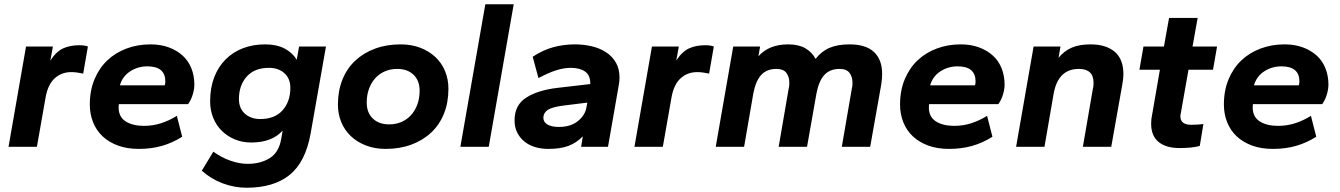

<svg xmlns="http://www.w3.org/2000/svg" viewBox="-20 -688 6281 900"><path d="M20 0 102 -470H228L216 -404Q243 -446 275.5 -461Q308 -476 352 -476Q363 -476 374 -474.5Q385 -473 392 -470L370 -343Q356 -346 342 -348Q328 -350 314 -350Q269 -350 237 -321.5Q205 -293 194 -233L153 0Z M631 10Q576 10 533.5 -5.5Q491 -21 461.5 -48.5Q432 -76 416.5 -114.5Q401 -153 401 -198Q401 -264 423 -316.5Q445 -369 483 -405Q521 -441 573 -460.5Q625 -480 685 -480Q733 -480 771 -466Q809 -452 836 -427.5Q863 -403 877 -368Q891 -333 891 -291Q891 -270 883.5 -245Q876 -220 862 -200H537Q536 -195 536 -185Q536 -140 569 -119Q602 -98 655 -98Q697 -98 735.5 -110.5Q774 -123 809 -145L834 -47Q788 -18 738.5 -4Q689 10 631 10ZM671 -377Q626 -377 590 -353.5Q554 -330 542 -288H752Q755 -295 755 -306Q755 -377 671 -377Z M1158 -20Q1116 -20 1081 -34.5Q1046 -49 1020 -74.5Q994 -100 979.5 -135.5Q965 -171 965 -213Q965 -276 984 -325.5Q1003 -375 1037.5 -409.5Q1072 -444 1119 -462Q1166 -480 1223 -480Q1277 -480 1314 -460.5Q1351 -441 1371 -408L1382 -470H1508L1436 -62Q1412 72 1337.5 132Q1263 192 1136 192Q1079 192 1024 171.5Q969 151 926 112L980 23Q1019 51 1061 65.5Q1103 80 1141 80Q1201 80 1244 53.5Q1287 27 1298 -36L1305 -76Q1255 -20 1158 -20ZM1200 -130Q1268 -130 1304.5 -171Q1341 -212 1341 -276Q1341 -320 1313 -345Q1285 -370 1241 -370Q1173 -370 1136.5 -329Q1100 -288 1100 -224Q1100 -180 1128 -155Q1156 -130 1200 -130Z M1788 10Q1737 10 1695.5 -6Q1654 -22 1624.5 -50Q1595 -78 1579.5 -116Q1564 -154 1564 -198Q1564 -262 1585 -314.5Q1606 -367 1645 -403.5Q1684 -440 1738 -460Q1792 -480 1858 -480Q1909 -480 1950.5 -464Q1992 -448 2021.5 -420Q2051 -392 2066.5 -354Q2082 -316 2082 -272Q2082 -207 2061 -155Q2040 -103 2001 -66.5Q1962 -30 1908 -10Q1854 10 1788 10ZM1804 -105Q1835 -105 1861 -116Q1887 -127 1906 -147.5Q1925 -168 1936 -197.5Q1947 -227 1947 -263Q1947 -310 1918.5 -337.5Q1890 -365 1842 -365Q1811 -365 1785 -354Q1759 -343 1740 -322.5Q1721 -302 1710 -272.5Q1699 -243 1699 -207Q1699 -160 1727.5 -132.5Q1756 -105 1804 -105Z M2138 0 2255 -668H2388L2271 0Z M2550 10Q2516 10 2487 1Q2458 -8 2437 -25.5Q2416 -43 2404 -67.5Q2392 -92 2392 -124Q2392 -195 2446 -230Q2500 -265 2592 -276L2747 -294V-297Q2747 -336 2722 -353Q2697 -370 2656 -370Q2623 -370 2587 -358.5Q2551 -347 2504 -322L2477 -422Q2526 -454 2574.5 -467Q2623 -480 2674 -480Q2716 -480 2754 -471Q2792 -462 2821 -443Q2850 -424 2867 -394.5Q2884 -365 2884 -324Q2884 -315 2883 -305.5Q2882 -296 2880 -286L2830 0H2704L2712 -49Q2683 -19 2645.5 -4.5Q2608 10 2550 10ZM2600 -93Q2655 -93 2689 -120.5Q2723 -148 2729 -185L2733 -207L2620 -193Q2566 -186 2546.5 -172Q2527 -158 2527 -136Q2527 -116 2546 -104.5Q2565 -93 2600 -93Z M2954 0 3036 -470H3162L3150 -404Q3177 -446 3209.5 -461Q3242 -476 3286 -476Q3297 -476 3308 -474.5Q3319 -473 3326 -470L3304 -343Q3290 -346 3276 -348Q3262 -350 3248 -350Q3203 -350 3171 -321.5Q3139 -293 3128 -233L3087 0Z M3926 0 3973 -273Q3975 -280 3975.5 -287.5Q3976 -295 3976 -300Q3976 -328 3962 -346.5Q3948 -365 3916 -365Q3870 -365 3844 -336.5Q3818 -308 3807 -249L3763 0H3630L3677 -273Q3679 -280 3679.5 -287.5Q3680 -295 3680 -300Q3680 -328 3666 -346.5Q3652 -365 3620 -365Q3574 -365 3548 -336.5Q3522 -308 3511 -249L3468 0H3335L3417 -470H3543L3535 -424Q3584 -480 3675 -480Q3723 -480 3754.5 -462Q3786 -444 3803 -412Q3831 -448 3869 -464Q3907 -480 3962 -480Q4039 -480 4077 -444Q4115 -408 4115 -342Q4115 -331 4114 -318.5Q4113 -306 4111 -293L4059 0Z M4429 10Q4374 10 4331.5 -5.5Q4289 -21 4259.5 -48.5Q4230 -76 4214.5 -114.5Q4199 -153 4199 -198Q4199 -264 4221 -316.5Q4243 -369 4281 -405Q4319 -441 4371 -460.5Q4423 -480 4483 -480Q4531 -480 4569 -466Q4607 -452 4634 -427.5Q4661 -403 4675 -368Q4689 -333 4689 -291Q4689 -270 4681.5 -245Q4674 -220 4660 -200H4335Q4334 -195 4334 -185Q4334 -140 4367 -119Q4400 -98 4453 -98Q4495 -98 4533.5 -110.5Q4572 -123 4607 -145L4632 -47Q4586 -18 4536.5 -4Q4487 10 4429 10ZM4469 -377Q4424 -377 4388 -353.5Q4352 -330 4340 -288H4550Q4553 -295 4553 -306Q4553 -377 4469 -377Z M5056 0 5103 -273Q5105 -280 5105.5 -287.5Q5106 -295 5106 -300Q5106 -365 5037 -365Q4940 -365 4919 -249L4876 0H4743L4825 -470H4951L4942 -417Q4968 -449 5003.5 -464.5Q5039 -480 5092 -480Q5164 -480 5205 -445.5Q5246 -411 5246 -340Q5246 -321 5241 -293L5189 0Z M5509 6Q5446 6 5411 -22.5Q5376 -51 5376 -108Q5376 -130 5380 -147L5417 -361H5321L5340 -470H5436L5460 -604H5594L5570 -470H5685L5666 -361H5551L5515 -157Q5513 -149 5513 -143Q5513 -103 5564 -103Q5577 -103 5593.5 -104Q5610 -105 5621 -107L5604 -4Q5587 1 5562.5 3.5Q5538 6 5509 6Z M5947 10Q5892 10 5849.5 -5.5Q5807 -21 5777.5 -48.5Q5748 -76 5732.5 -114.5Q5717 -153 5717 -198Q5717 -264 5739 -316.5Q5761 -369 5799 -405Q5837 -441 5889 -460.5Q5941 -480 6001 -480Q6049 -480 6087 -466Q6125 -452 6152 -427.5Q6179 -403 6193 -368Q6207 -333 6207 -291Q6207 -270 6199.5 -245Q6192 -220 6178 -200H5853Q5852 -195 5852 -185Q5852 -140 5885 -119Q5918 -98 5971 -98Q6013 -98 6051.5 -110.5Q6090 -123 6125 -145L6150 -47Q6104 -18 6054.5 -4Q6005 10 5947 10ZM5987 -377Q5942 -377 5906 -353.5Q5870 -330 5858 -288H6068Q6071 -295 6071 -306Q6071 -377 5987 -377Z"/></svg>

Font: Celebes
Style: Bold Italic
Weight: 700
Italic angle: -10°
Designer: Anugrah Pasau
Foundry: Lafontype
Version: Version 1.000; ttfautohint (v1.8.4)